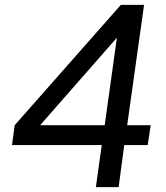

<svg xmlns="http://www.w3.org/2000/svg" viewBox="-20 -765 679 785"><path d="M372 0H465L488 -172H584L596 -253H500L569 -745H474L40 -253L29 -172H396ZM144 -253 458 -611 408 -253Z"/></svg>

Font: Mluvka Medium
Style: Italic
Weight: 500
Italic angle: -8°
Designer: Modified by Jiří Krblich, Original typeface by Gumpita Rahayu
Foundry: Gumpita Rahayu & Jiří Krblich
Version: Version 2.000;Glyphs 3.1.1 (3134)